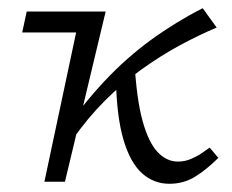

<svg xmlns="http://www.w3.org/2000/svg" viewBox="-20 -442 565 467"><path d="M156 -102 132 -117Q181 -188 234.5 -245Q288 -302 348 -345.5Q408 -389 473 -422L507 -375Q462 -356 416 -331Q370 -306 324 -273Q278 -240 235.5 -197.5Q193 -155 156 -102ZM88 0 176 -414H237L138 0ZM34 -363 45 -414H237L190 -363ZM392 5Q354 5 325.5 -20.5Q297 -46 280.5 -101.5Q264 -157 262 -247L307 -293Q312 -202 326.5 -149Q341 -96 363 -72.5Q385 -49 413 -49Q429 -49 443.5 -55Q458 -61 470 -69Q482 -77 490 -83L511 -58Q483 -30 455 -12.5Q427 5 392 5Z"/></svg>

Font: Ysabeau Infant
Style: Italic
Weight: 400
Italic angle: -12°
Designer: Christian Thalmann (Catharsis Fonts)
Version: Version 2.001;gftools[0.9.30]; featfreeze: ss01,ss02,lnum